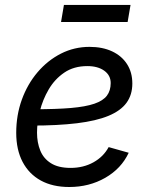

<svg xmlns="http://www.w3.org/2000/svg" viewBox="-20 -748 616 780"><path d="M261.2 11.7Q193.8 11.7 145.8 -14.6Q97.7 -41 71.8 -90.3Q45.9 -139.6 45.9 -208.5Q45.9 -280.3 68.8 -343.5Q91.8 -406.7 132.8 -454.8Q173.8 -502.9 227.8 -530.3Q281.7 -557.6 343.8 -557.6Q396.5 -557.6 435.5 -539.3Q474.6 -521 496.1 -487.5Q517.6 -454.1 517.6 -408.7Q517.6 -362.8 493.9 -330.3Q470.2 -297.9 420.4 -277.3Q370.6 -256.8 292.7 -247.3Q214.8 -237.8 106.9 -237.8L118.7 -304.2Q208 -304.2 268.1 -309.3Q328.1 -314.5 363.5 -326.7Q398.9 -338.9 414.3 -359.4Q429.7 -379.9 429.7 -410.6Q429.7 -441.9 403.6 -460.7Q377.4 -479.5 335 -479.5Q279.8 -479.5 241 -452.9Q202.1 -426.3 177.7 -384.5Q153.3 -342.8 141.8 -296.1Q130.4 -249.5 130.4 -209Q130.4 -168.9 143.6 -136.5Q156.7 -104 186.8 -85Q216.8 -65.9 266.6 -65.9Q318.8 -65.9 359.6 -88.6Q400.4 -111.3 421.4 -150.4L502.9 -127.4Q472.7 -63 407.5 -25.6Q342.3 11.7 261.2 11.7ZM510.3 -728 498.5 -658.7H228L239.7 -728Z"/></svg>

Font: Adwaita Sans
Style: Italic
Weight: 400
Italic angle: -9.39999°
Designer: Rasmus Andersson
Foundry: rsms
Version: Version 4.001;git-9221beed3